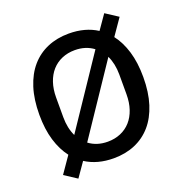

<svg xmlns="http://www.w3.org/2000/svg" viewBox="-141 -871 993 1045"><g transform="rotate(-20 356.0 -349.0)"><path d="M356 12Q261 12 193 -32L136 50L64 3L129 -91Q94 -136 74.5 -200.5Q55 -265 55 -349Q55 -437 76.5 -504.5Q98 -572 137.5 -617.5Q177 -663 232.5 -686.5Q288 -710 356 -710Q451 -710 519 -666L576 -748L648 -701L583 -607Q618 -562 637.5 -497.5Q657 -433 657 -349Q657 -261 635.5 -193.5Q614 -126 574.5 -80.5Q535 -35 479.5 -11.5Q424 12 356 12ZM173 -292Q173 -229 196 -181L464 -580Q419 -614 356 -614Q315 -614 281 -599.5Q247 -585 223 -558Q199 -531 186 -492.5Q173 -454 173 -406ZM539 -406Q539 -469 516 -517L248 -118Q293 -84 356 -84Q397 -84 431 -98.5Q465 -113 489 -140Q513 -167 526 -205.5Q539 -244 539 -292Z"/></g></svg>

Font: IBM Plex Sans Thai Medium
Style: Regular
Weight: 500
Designer: Mike Abbink, Paul van der Laan, Pieter van Rosmalen, Ben Mitchell, Mark Frömberg
Foundry: Bold Monday
Version: Version 1.1